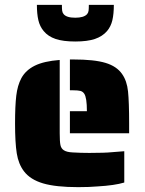

<svg xmlns="http://www.w3.org/2000/svg" viewBox="-20 -763 597 791"><path d="M268 -305H338Q338 -361 327 -377Q321 -386 311 -388.5Q301 -391 282 -391H268V-518H282Q368 -518 414.5 -504Q461 -490 483 -458Q503 -430 507.5 -386Q512 -342 512 -254V-214H268ZM79 -57Q56 -87 49 -131.5Q42 -176 42 -254Q42 -326 47 -368.5Q52 -411 68 -441Q86 -474 123.5 -492.5Q161 -511 226 -516V-214Q226 -180 229 -165.5Q232 -151 243 -144Q255 -136 280 -135Q312 -133 348 -133Q412 -133 441 -136L492 -140V-11Q452 1 382 5Q348 8 302 8Q210 8 157.5 -7.5Q105 -23 79 -57ZM160 -635Q144 -654 138 -680Q132 -706 132 -743H235Q235 -728 236 -719.5Q237 -711 242 -705Q254 -690 290 -690Q326 -690 339 -705Q344 -711 345 -719.5Q346 -728 346 -743H449Q449 -706 443 -680Q437 -654 421 -635Q402 -613 371 -602.5Q340 -592 290 -592Q240 -592 209 -602.5Q178 -613 160 -635Z"/></svg>

Font: Saira Stencil One
Style: Regular
Weight: 400
Designer: Hector Gatti with collaboration of the Omnibus-Type team
Foundry: Omnibus-Type
Version: Version 1.004